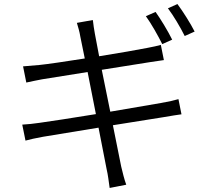

<svg xmlns="http://www.w3.org/2000/svg" viewBox="-20 -869 1040 949"><path d="M749 -810 701 -789C728 -752 762 -691 782 -651L831 -673C811 -714 774 -775 749 -810ZM857 -849 810 -828C838 -791 871 -735 893 -691L942 -713C923 -751 884 -813 857 -849ZM90 -253 106 -174C128 -180 154 -186 193 -193L467 -238L507 -33C514 -4 517 26 522 60L604 44C594 17 586 -17 579 -46L538 -250L789 -290C827 -296 857 -302 877 -304L862 -379C842 -373 815 -367 776 -360L525 -317L483 -524L722 -562C748 -566 776 -570 790 -572L775 -647C759 -643 736 -637 707 -632C663 -623 569 -607 470 -591L449 -702C445 -723 441 -751 439 -770L360 -756C366 -735 373 -714 377 -688L399 -580C304 -565 216 -552 176 -548C144 -545 118 -543 94 -541L110 -461C138 -467 161 -472 188 -477L413 -513L454 -305C338 -286 227 -269 176 -262C150 -258 113 -254 90 -253Z"/></svg>

Font: Noto Sans CJK SC DemiLight
Style: Regular
Weight: 350
Designer: Ryoko NISHIZUKA 西塚涼子 (kana, bopomofo & ideographs); Paul D. Hunt (Latin, Greek & Cyrillic); Sandoll Communications 산돌커뮤니
Foundry: Adobe
Version: Version 2.004;hotconv 1.0.118;makeotfexe 2.5.65603